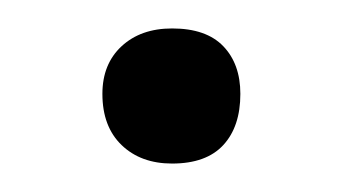

<svg xmlns="http://www.w3.org/2000/svg" viewBox="-20 -104 240 135"><path d="M101 11Q79 11 65.5 -2Q52 -15 52 -38Q52 -59 65.5 -71.5Q79 -84 101 -84Q125 -84 137 -71.5Q149 -59 149 -38Q149 -15 137 -2Q125 11 101 11Z"/></svg>

Font: Cormorant Garamond Light Medium
Style: Regular
Weight: 500
Version: Version 4.001